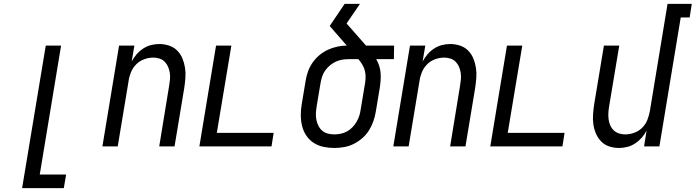

<svg xmlns="http://www.w3.org/2000/svg" viewBox="-20 -755 3587 990"><path d="M94 215 216 -520H295L185 145H321L309 215Z M508 0 594 -520H673L659 -438Q670 -458 684.5 -475Q699 -492 718 -504.5Q737 -517 758.5 -522.5Q780 -528 801 -528Q827 -528 851.5 -520Q876 -512 893.5 -494.5Q911 -477 920.5 -454Q930 -431 934 -405.5Q938 -380 936 -353.5Q934 -327 930 -301L880 0H801L852 -312Q855 -329 856.5 -346Q858 -363 855.5 -379.5Q853 -396 846.5 -411Q840 -426 829 -437Q818 -448 802.5 -453Q787 -458 770 -458Q747 -458 723.5 -449.5Q700 -441 682.5 -423.5Q665 -406 655.5 -383Q646 -360 643 -337L587 0Z M1008 0 1094 -520H1173L1098 -70H1391L1380 0Z M1704 8Q1675 8 1647 2Q1619 -4 1596.5 -19Q1574 -34 1559 -56.5Q1544 -79 1537.5 -106Q1531 -133 1531 -161.5Q1531 -190 1536 -219L1556 -339Q1560 -364 1568.5 -387.5Q1577 -411 1592 -432.5Q1607 -454 1627.5 -471Q1648 -488 1671 -498.5Q1694 -509 1719 -514.5Q1744 -520 1768 -520L1680 -621L1757 -735H1836L1767 -634L1847 -543Q1852 -537 1857 -531.5Q1862 -526 1867 -520H2012L2011 -450H1920Q1929 -434 1935 -416Q1941 -398 1942.5 -379Q1944 -360 1942.5 -340Q1941 -320 1938 -301L1918 -181Q1914 -156 1905.5 -131Q1897 -106 1883 -83.5Q1869 -61 1848.5 -43Q1828 -25 1804 -13Q1780 -1 1754 3.5Q1728 8 1704 8ZM1704 -62Q1720 -62 1737 -65.5Q1754 -69 1769.5 -77.5Q1785 -86 1797.5 -99Q1810 -112 1819 -127.5Q1828 -143 1833 -159.5Q1838 -176 1840 -192L1860 -312Q1864 -331 1865 -350.5Q1866 -370 1862 -387.5Q1858 -405 1849 -420.5Q1840 -436 1828 -450H1780Q1763 -450 1746 -447.5Q1729 -445 1712.5 -437.5Q1696 -430 1682 -418.5Q1668 -407 1657.5 -392.5Q1647 -378 1641.5 -361.5Q1636 -345 1633 -328L1613 -208Q1610 -190 1609 -172.5Q1608 -155 1611 -138.5Q1614 -122 1621.5 -107Q1629 -92 1641 -81.5Q1653 -71 1669.5 -66.5Q1686 -62 1704 -62Z M2008 0 2094 -520H2173L2159 -438Q2170 -458 2184.5 -475Q2199 -492 2218 -504.5Q2237 -517 2258.5 -522.5Q2280 -528 2301 -528Q2327 -528 2351.5 -520Q2376 -512 2393.5 -494.5Q2411 -477 2420.5 -454Q2430 -431 2434 -405.5Q2438 -380 2436 -353.5Q2434 -327 2430 -301L2380 0H2301L2352 -312Q2355 -329 2356.5 -346Q2358 -363 2355.5 -379.5Q2353 -396 2346.5 -411Q2340 -426 2329 -437Q2318 -448 2302.5 -453Q2287 -458 2270 -458Q2247 -458 2223.5 -449.5Q2200 -441 2182.5 -423.5Q2165 -406 2155.5 -383Q2146 -360 2143 -337L2087 0Z M2508 0 2594 -520H2673L2598 -70H2891L2880 0Z M3172 8Q3146 8 3121.5 0Q3097 -8 3080 -25.5Q3063 -43 3053 -66Q3043 -89 3039.5 -114.5Q3036 -140 3038 -166.5Q3040 -193 3044 -219L3094 -520H3173L3121 -208Q3118 -191 3117 -174Q3116 -157 3118 -140.5Q3120 -124 3126.5 -109Q3133 -94 3144.5 -83Q3156 -72 3171.5 -67Q3187 -62 3204 -62Q3227 -62 3250.5 -70.5Q3274 -79 3291.5 -96.5Q3309 -114 3318 -137Q3327 -160 3331 -183L3422 -735H3547L3536 -665H3490L3380 0H3301L3314 -82Q3304 -62 3289 -45Q3274 -28 3255 -15.5Q3236 -3 3214.5 2.5Q3193 8 3172 8Z"/></svg>

Font: Iosevka
Style: Italic
Weight: 400
Italic angle: -9°
Monospace: yes
Designer: Belleve Invis
Foundry: Belleve Invis
Version: Version 32.5.0; ttfautohint (v1.8.4)